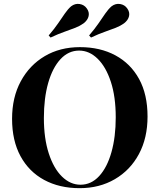

<svg xmlns="http://www.w3.org/2000/svg" viewBox="-20 -968 833 1002"><path d="M397 -722Q503 -722 582.5 -679Q662 -636 706 -555.5Q750 -475 750 -360Q750 -248 705 -164Q660 -80 579.5 -33Q499 14 396 14Q290 14 210.5 -29Q131 -72 87 -153Q43 -234 43 -348Q43 -460 88.5 -544Q134 -628 213.5 -675Q293 -722 397 -722ZM393 -704Q337 -704 295.5 -659Q254 -614 231.5 -535Q209 -456 209 -352Q209 -246 234.5 -167.5Q260 -89 303.5 -46.5Q347 -4 400 -4Q456 -4 497.5 -49Q539 -94 561.5 -173.5Q584 -253 584 -356Q584 -463 558.5 -541Q533 -619 489.5 -661.5Q446 -704 393 -704ZM562 -935Q583 -951 607 -947Q631 -943 644 -924Q658 -905 653.5 -884Q649 -863 627 -846Q609 -833 584 -823Q559 -813 527 -802Q495 -791 455 -772L445 -783Q475 -818 494.5 -846.5Q514 -875 529.5 -897.5Q545 -920 562 -935ZM351 -935Q372 -951 396 -947Q420 -943 433 -924Q447 -905 442.5 -884Q438 -863 416 -846Q398 -833 373 -823Q348 -813 316 -802Q284 -791 244 -772L234 -783Q264 -818 283.5 -846.5Q303 -875 318.5 -897.5Q334 -920 351 -935Z"/></svg>

Font: Playfair Display
Style: Bold
Weight: 700
Designer: Claus Eggers Sørensen
Foundry: Claus Eggers Sørensen
Version: Version 1.203